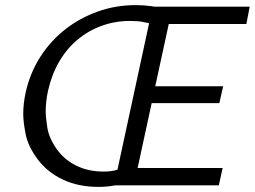

<svg xmlns="http://www.w3.org/2000/svg" viewBox="-20 -726 998 752"><path d="M431 0Q400 6 366 6Q287 6 226.5 -22.5Q166 -51 128 -101.5Q90 -152 80.5 -200.5Q71 -249 71 -280Q71 -321 81 -366Q98 -441 138 -503.5Q178 -566 235.5 -611Q293 -656 363.5 -681Q434 -706 511 -706Q542 -706 572 -702Q578 -701 584 -700H958L945 -632H641L588 -388H854L839 -322H574L519 -68H852L837 0ZM387 -54Q416 -54 439 -61Q439 -61 440 -61L564 -635Q557 -637 549 -638Q534 -642 518 -643Q502 -644 489 -644Q431 -644 378.5 -625Q326 -606 283.5 -570.5Q241 -535 211.5 -484Q182 -433 168 -370Q159 -328 159 -290Q159 -266 165.5 -225.5Q172 -185 201.5 -143Q231 -101 278 -77.5Q325 -54 387 -54Z"/></svg>

Font: Isabella Sans
Style: Italic
Weight: 400
Italic angle: -12°
Designer: Christian Thalmann (Catharsis Fonts), Cristiano Sobral
Foundry: The Isabella Sans Project Authors
Version: Version 2.026; ttfautohint (v1.8.4.7-5d5b-dirty)